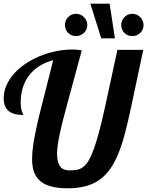

<svg xmlns="http://www.w3.org/2000/svg" viewBox="-25 -1020 803 1047"><path d="M615.2 -748H756.3L689.9 -436Q673.8 -359.9 657.7 -297.6Q641.6 -235.4 621.8 -186Q602.1 -136.7 577.1 -100.6Q552.2 -64.5 519 -40.5Q485.8 -16.6 442.6 -4.9Q399.4 6.8 343.3 6.8Q289.1 6.8 252.2 -3.7Q215.3 -14.2 192.6 -34.4Q169.9 -54.7 159.9 -84.2Q149.9 -113.8 149.9 -151.9Q149.9 -189.5 156.7 -233.9Q163.6 -278.3 174.8 -329.3Q186 -380.4 200.9 -438.2Q215.8 -496.1 231.9 -560.1L265.1 -691.9Q224.1 -681.2 191.4 -660.9Q158.7 -640.6 135.7 -611.6Q112.8 -582.5 100.3 -544.9Q87.9 -507.3 87.9 -461.9Q87.9 -441.9 90.1 -429.9Q92.3 -418 95 -410.9Q97.7 -403.8 99.9 -400.1Q102.1 -396.5 102.1 -393.1Q77.1 -393.1 57.1 -397.9Q37.1 -402.8 23.4 -413.6Q9.8 -424.3 2.4 -441.9Q-4.9 -459.5 -4.9 -484.9Q-4.9 -520 9.8 -553.5Q24.4 -586.9 50 -616.5Q75.7 -646 111.3 -670.4Q147 -694.8 189 -712.6Q231 -730.5 277.8 -740.2Q324.7 -750 373 -750Q385.7 -750 395.5 -749Q405.3 -748 420.9 -745.1Q397.5 -659.2 378.7 -589.6Q359.9 -520 344.7 -464.4Q329.6 -408.7 318.6 -365.5Q307.6 -322.3 300.5 -288.3Q293.5 -254.4 289.8 -228.3Q286.1 -202.1 286.1 -181.2Q286.1 -138.2 301.5 -114.5Q316.9 -90.8 355 -90.8Q376.5 -90.8 394 -94Q411.6 -97.2 427.2 -108.4Q442.9 -119.6 456.8 -142.1Q470.7 -164.6 485.1 -203.4Q499.5 -242.2 514.9 -299.6Q530.3 -356.9 548.3 -439ZM451.2 -883.8Q451.2 -870.6 446.3 -859.6Q441.4 -848.6 432.9 -840.6Q424.3 -832.5 413.3 -827.9Q402.3 -823.2 390.1 -823.2Q377 -823.2 365.7 -827.9Q354.5 -832.5 346.4 -840.6Q338.4 -848.6 333.7 -859.6Q329.1 -870.6 329.1 -883.8Q329.1 -896 333.7 -907.2Q338.4 -918.5 346.4 -926.8Q354.5 -935.1 365.7 -939.9Q377 -944.8 390.1 -944.8Q402.3 -944.8 413.3 -939.9Q424.3 -935.1 432.9 -926.8Q441.4 -918.5 446.3 -907.2Q451.2 -896 451.2 -883.8ZM757.8 -883.8Q757.8 -870.6 752.9 -859.6Q748 -848.6 739.7 -840.6Q731.4 -832.5 720.2 -827.9Q709 -823.2 696.8 -823.2Q670.4 -823.2 653.3 -840.3Q636.2 -857.4 636.2 -883.8Q636.2 -896 640.9 -907.2Q645.5 -918.5 653.6 -926.8Q661.6 -935.1 672.6 -939.9Q683.6 -944.8 696.8 -944.8Q709 -944.8 720.2 -939.9Q731.4 -935.1 739.7 -926.8Q748 -918.5 752.9 -907.2Q757.8 -896 757.8 -883.8ZM526.9 -811 467.8 -1000H572.8L601.6 -811Z"/></svg>

Font: Lobster
Style: Regular
Weight: 400
Designer: Pablo Impallari
Foundry: Pablo Impallari
Version: Version 1.007; ttfautohint (v1.1) -l 8 -r 50 -G 50 -x 14 -D 